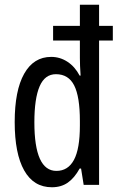

<svg xmlns="http://www.w3.org/2000/svg" viewBox="-20 -846 502 810"><path d="M199 -56Q122 -56 82 -127Q42 -198 42 -331Q42 -464 82 -535Q122 -606 196 -606Q233 -606 264.5 -585.5Q296 -565 316 -527H320Q317 -571 317 -601V-675H204V-737H317V-826H398V-737H456V-675H398V-66H333L322 -135H316Q294 -95 266 -75.5Q238 -56 199 -56ZM218 -125Q267 -125 292 -171.5Q317 -218 317 -316V-336Q317 -438 293 -485.5Q269 -533 216 -533Q169 -533 147 -481.5Q125 -430 125 -330Q125 -125 218 -125Z"/></svg>

Font: Noto Sans Malayalam UI ExtraCondensed
Style: Regular
Weight: 400
Width: 2
Designer: Jelle Bosma - Monotype Design Team
Foundry: Monotype Imaging Inc.
Version: Version 2.104; ttfautohint (v1.8.4.7-5d5b)